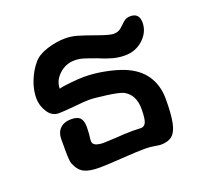

<svg xmlns="http://www.w3.org/2000/svg" viewBox="-89 -560 706 667"><g transform="rotate(-20 264.0 -226.5)"><path d="M400 3Q394 3 377.5 0Q361 -3 341 -3Q316 -3 256 1Q196 5 172 5Q135 5 115.5 -5Q96 -15 85 -43Q81 -54 81 -92V-134Q81 -158 95.5 -172.5Q110 -187 137 -187Q160 -187 169.5 -176.5Q179 -166 179 -143L178 -119Q177 -112 176 -101Q175 -90 176 -87Q179 -78 190 -74.5Q201 -71 214 -71L259 -73Q273 -74 290.5 -75Q308 -76 326 -76L354 -75Q368 -75 373.5 -89Q379 -103 379 -137Q379 -190 341 -210Q326 -217 281.5 -223Q237 -229 218 -229Q201 -229 163 -225Q121 -221 104 -221Q79 -221 63.5 -245Q48 -269 48 -297Q48 -327 60.5 -359Q73 -391 94 -416Q111 -436 145.5 -447Q180 -458 214 -458Q235 -458 257.5 -451.5Q280 -445 316 -432Q363 -415 377 -415Q395 -415 406 -425Q417 -435 418 -436Q420 -438 425.5 -443Q431 -448 437.5 -450.5Q444 -453 452 -453Q485 -453 485 -418Q485 -383 457 -357Q429 -331 389 -331Q366 -331 344 -337Q322 -343 294 -355Q264 -366 249 -370.5Q234 -375 217 -375Q185 -375 160.5 -352.5Q136 -330 136 -300Q149 -304 180 -307Q211 -310 229 -310Q265 -310 304 -302.5Q343 -295 371 -284Q421 -264 445.5 -227.5Q470 -191 470 -141Q470 -84 463.5 -53Q457 -22 442 -9.5Q427 3 400 3Z"/></g></svg>

Font: Itim
Style: Regular
Weight: 400
Designer: Suppakit Chalermlarp
Version: Version 1.002g